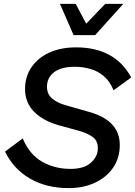

<svg xmlns="http://www.w3.org/2000/svg" viewBox="-20 -960 696 989"><path d="M359 -779 289 -940H370L424 -838L522 -940H615L470 -779ZM335 9Q219 9 134.5 -40Q50 -89 6 -179L97 -247Q132 -164 197 -127Q262 -90 343 -90Q413 -90 448.5 -122Q484 -154 484 -196Q484 -235 458 -254Q432 -273 391 -285L282 -315Q201 -338 155 -385Q109 -432 109 -501Q109 -565 142 -613.5Q175 -662 234 -689Q293 -716 372 -716Q572 -716 656 -561L565 -495Q545 -543 513.5 -569Q482 -595 443.5 -605.5Q405 -616 365 -616Q295 -616 258.5 -588Q222 -560 222 -513Q222 -475 248.5 -452.5Q275 -430 318 -418L441 -383Q597 -339 597 -213Q597 -146 562.5 -96Q528 -46 468.5 -18.5Q409 9 335 9Z"/></svg>

Font: Prodigy Sans Medium
Style: Italic
Weight: 500
Italic angle: -13°
Designer: Wei Huang
Foundry: Wei Huang
Version: Version 1.003; ttfautohint (v1.8.3)